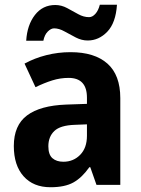

<svg xmlns="http://www.w3.org/2000/svg" viewBox="-20 -776 594 806"><path d="M276 -557Q377 -557 431 -509Q485 -461 485 -364V0H385L359 -74H355Q324 -30 288 -10Q252 10 192 10Q120 10 79 -36Q38 -82 38 -163Q38 -250 93.5 -291.5Q149 -333 258 -337L345 -340V-366Q345 -449 268 -449Q233 -449 199.5 -438.5Q166 -428 129 -410L83 -509Q125 -532 174.5 -544.5Q224 -557 276 -557ZM294 -252Q233 -250 208 -226Q183 -202 183 -162Q183 -127 200 -112Q217 -97 246 -97Q288 -97 316.5 -126Q345 -155 345 -206V-254ZM90 -605Q94 -671 126.5 -713Q159 -755 212 -755Q238 -755 262 -742Q286 -729 308.5 -716.5Q331 -704 354 -704Q368 -704 380.5 -718Q393 -732 399 -756H471Q466 -680 430.5 -643Q395 -606 348 -606Q323 -606 298.5 -618.5Q274 -631 251 -644Q228 -657 207 -657Q194 -657 180.5 -643.5Q167 -630 162 -605Z"/></svg>

Font: Noto Sans Gujarati SemiCondensed
Style: Bold
Weight: 700
Width: 4
Designer: Jelle Bosma - Monotype Design Team, Universal Thirst
Foundry: Monotype Imaging Inc.
Version: Version 2.106; ttfautohint (v1.8.4.7-5d5b)